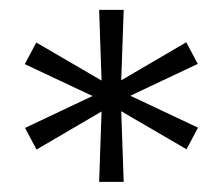

<svg xmlns="http://www.w3.org/2000/svg" viewBox="-20 -734 443 382"><path d="M226.1 -372.1H177.2L182.1 -512.2L52.7 -436.5L29.8 -479.5L164.1 -543L29.3 -606.4L52.2 -649.4L182.1 -573.7L177.2 -714.4H226.1L221.2 -574.2L350.6 -649.9L373.5 -606.9L239.3 -543.5L374 -480L351.1 -437L221.2 -512.7Z"/></svg>

Font: Pontano Sans
Style: Regular
Weight: 400
Foundry: vernon adams
Version: 1.0